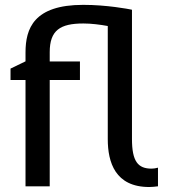

<svg xmlns="http://www.w3.org/2000/svg" viewBox="-20 -752 706 775"><path d="M415 -190.4C415 -97.2 444.8 2.9 582.5 2.9C593.3 2.9 605.5 1.5 617.7 0V-75.2C609.4 -72.8 599.6 -71.3 591.8 -71.3C537.1 -71.3 512.7 -100.1 512.7 -190.9V-711.9H512.2V-712.9C498 -715.8 411.1 -732.4 315.9 -732.4C116.2 -732.4 83 -636.7 83 -540V-504.4L22.5 -475.1V-429.2H83V0H180.7V-429.2H302.7V-503.9H180.7V-541.5C180.7 -629.9 223.1 -657.2 316.4 -657.2C348.1 -657.2 383.3 -652.8 415 -647Z"/></svg>

Font: Inder
Style: Regular
Weight: 400
Designer: Irina Smirnova
Foundry: Irina Smirnova
Version: Version 1.001